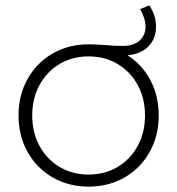

<svg xmlns="http://www.w3.org/2000/svg" viewBox="-20 -691 660 715"><path d="M571 -261Q571 -185 537 -124.5Q503 -64 443.5 -30Q384 4 310 4Q236 4 176.5 -30Q117 -64 83 -124.5Q49 -185 49 -261Q49 -337 83 -397.5Q117 -458 176.5 -492Q236 -526 310 -526Q330 -526 349 -524.5Q368 -523 376 -523Q403 -520 437 -520Q479 -520 500.5 -540.5Q522 -561 522 -591Q522 -622 502 -657L536 -671Q561 -634 561 -591Q561 -548 533.5 -519Q506 -490 455 -485Q509 -451 540 -392.5Q571 -334 571 -261ZM520 -261Q520 -325 492.5 -375Q465 -425 417.5 -453Q370 -481 310 -481Q250 -481 202.5 -453Q155 -425 127.5 -375Q100 -325 100 -261Q100 -197 127.5 -147Q155 -97 202.5 -69Q250 -41 310 -41Q370 -41 417.5 -69Q465 -97 492.5 -147Q520 -197 520 -261Z"/></svg>

Font: Idrija Light
Style: Regular
Weight: 300
Designer: Julieta Ulanovsky
Foundry: Julieta Ulanovsky
Version: Version 7.200